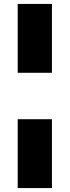

<svg xmlns="http://www.w3.org/2000/svg" viewBox="-20 -762 354 976"><path d="M70 -742H244V-392H70ZM70 -156H244V194H70Z"/></svg>

Font: Montserrat Alternates ExtraBold
Style: Regular
Weight: 800
Designer: Julieta Ulanovsky
Foundry: Julieta Ulanovsky
Version: Version 7.200